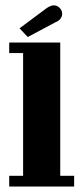

<svg xmlns="http://www.w3.org/2000/svg" viewBox="-20 -678 303 698"><path d="M13.5 0V-39H64V-485H13.5V-523.5H199V-39H249.5V0ZM81 -543.5 51 -575 147 -646.5Q154.5 -652 161.5 -655.2Q168.5 -658.5 175 -658.5Q184.5 -658.5 191.5 -653.8Q198.5 -649 202.5 -642Q206 -635.5 206 -628Q206 -618.5 199.8 -610Q193.5 -601.5 179.5 -596Z"/></svg>

Font: Imbue Thin 10pt ExtraBold
Style: Regular
Weight: 800
Version: Version 1.102